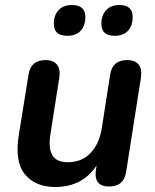

<svg xmlns="http://www.w3.org/2000/svg" viewBox="-20 -737 619 767"><path d="M201 10Q122 10 80 -40Q38 -90 55 -197L94 -439Q103 -497 162 -497Q193 -497 207.5 -479Q222 -461 217 -428L181 -198Q173 -143 189.5 -116Q206 -89 251 -89Q307 -89 342 -126Q377 -163 387 -227L420 -439Q429 -497 488 -497Q520 -497 534 -478.5Q548 -460 543 -427L484 -51Q475 8 416 8Q354 8 363 -57L366 -76Q309 10 201 10ZM438 -594Q385 -594 385 -642Q385 -676 404 -696.5Q423 -717 457 -717Q510 -717 510 -669Q510 -635 491.5 -614.5Q473 -594 438 -594ZM249 -594Q195 -594 195 -642Q195 -676 214 -696.5Q233 -717 267 -717Q321 -717 321 -669Q321 -635 302.5 -614.5Q284 -594 249 -594Z"/></svg>

Font: Nunito
Style: Bold Italic
Weight: 700
Italic angle: -9°
Designer: Vernon Adams
Foundry: Vernon Adams
Version: Version 3.601; ttfautohint (v1.8.2.53-6de2)